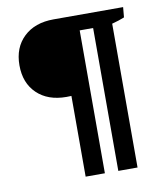

<svg xmlns="http://www.w3.org/2000/svg" viewBox="-71 -541 590 701"><g transform="rotate(-10 224.5 -190.0)"><path d="M190.4 102.5V-196.8Q181.6 -196.3 172.4 -196.3Q103.5 -196.3 63.2 -235.1Q22.9 -273.9 22.9 -339.4Q22.9 -405.3 64 -444.3Q105 -483.4 174.8 -483.4H432.6L429.2 -445.8Q410.6 -438 382.8 -430.7V102.5H311.5V-427.2H261.7V102.5Z"/></g></svg>

Font: Markazi Text SemiBold
Style: Regular
Weight: 600
Designer: Borna Izadpanah (Arabic designer), Fiona Ross (Arabic design director) and Florian Runge (Latin designer)
Foundry: Borna Izadpanah and Florian Runge
Version: Version 1.001; ttfautohint (v1.8.3)